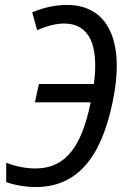

<svg xmlns="http://www.w3.org/2000/svg" viewBox="-20 -745 506 775"><path d="M124 10C293 10 389 -111 435 -335C486 -580 415 -725 251 -725C205 -725 155 -715 110 -695L130 -623C168 -640 205 -650 239 -650C339 -650 380 -566 359 -406H137L121 -332H346C312 -164 251 -65 123 -65C85 -65 44 -73 5 -88V-10C44 4 88 10 124 10Z"/></svg>

Font: Noto Sans Condensed
Style: Italic
Weight: 400
Width: 3
Italic angle: -12°
Designer: Monotype Design Team
Foundry: Monotype Imaging Inc.
Version: Version 2.013